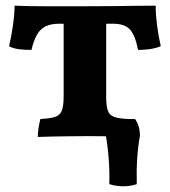

<svg xmlns="http://www.w3.org/2000/svg" viewBox="-20 -480 599 677"><path d="M113.2 3Q113.2 -10.4 116 -28.8Q118.8 -47.2 122.4 -60.4Q154.8 -62 172.6 -67.2Q190.4 -72.4 197.4 -88.6Q204.4 -104.8 204.4 -139.2V-415.8H354.4V-139.2Q354.4 -106 360.3 -89.8Q366.2 -73.6 382.6 -67.8Q399 -62 431.2 -60.4Q435 -47.6 436.9 -29.6Q438.8 -11.6 438.8 3Q416.2 2 376.5 1Q336.8 0 288.6 0Q256.6 0 222.6 0.5Q188.6 1 159.3 1.5Q130 2 113.2 3ZM91 -304Q68.2 -304 48.7 -306.2Q29.2 -308.4 12 -316.6Q20.2 -352 25.8 -391.4Q31.4 -430.8 31.4 -460Q55.8 -459 80.8 -458.5Q105.8 -458 134.3 -458Q162.8 -458 198.9 -458Q235 -458 282.4 -458Q338.6 -458 382 -458.5Q425.4 -459 460.9 -459.5Q496.4 -460 529 -460Q528.8 -430.4 533.5 -392.9Q538.2 -355.4 546.8 -317.2Q530.4 -310.2 510.2 -307.1Q490 -304 466.8 -304Q456.8 -355.8 438.1 -376.1Q419.4 -396.4 378.2 -396.4H190.4Q160 -396.4 141.2 -387.3Q122.4 -378.2 110.6 -358Q98.8 -337.8 91 -304ZM365.4 169.2Q367 123.4 362.6 71.3Q358.2 19.2 348 -30.8L382.8 -60.4H456Q473.4 -36.2 473.4 -1Q466.8 33.4 463.9 77.2Q461 121 462.2 169.2Q442 176.8 414.9 176.8Q387.8 176.8 365.4 169.2Z"/></svg>

Font: Vollkorn
Style: Regular
Weight: 400
Designer: Friedrich Althausen
Foundry: Friedrich Althausen
Version: Version 4.104